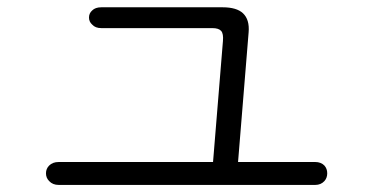

<svg xmlns="http://www.w3.org/2000/svg" viewBox="-20 -655 1040 532"><path d="M260.7 -634.8Q244.1 -634.8 235.4 -626Q226.6 -618.2 226.6 -606.4Q226.6 -594.7 235.4 -586.9Q244.1 -577.1 260.7 -577.1H568.4Q585.9 -577.1 592.8 -569.3Q599.6 -561.5 597.7 -541L570.3 -206.1H142.6Q126 -206.1 116.2 -196.3Q107.4 -187.5 107.4 -174.8Q107.4 -162.1 116.2 -153.3Q126 -142.6 142.6 -142.6H853.5Q869.1 -142.6 878.9 -153.3Q886.7 -162.1 886.7 -174.8Q886.7 -187.5 878.9 -196.3Q869.1 -206.1 853.5 -206.1H639.6L668.9 -565.4Q671.9 -600.6 653.3 -618.2Q635.7 -634.8 596.7 -634.8Z"/></svg>

Font: GulimChe
Style: Regular
Weight: 400
Monospace: yes
Version: Version 2.21